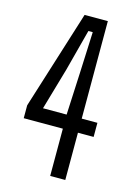

<svg xmlns="http://www.w3.org/2000/svg" viewBox="-121 -867 676 934"><g transform="rotate(15 217.5 -400.0)"><path d="M227 0V-238H30V-303L186 -800H303V-309H382V-238H303V0ZM108 -309H227L237 -520L246 -729H224L169 -520Z"/></g></svg>

Font: Big Shoulders Text
Style: Regular
Weight: 400
Designer: Patric King
Foundry: XO Type Co
Version: Version 1.000; ttfautohint (v1.8.2)